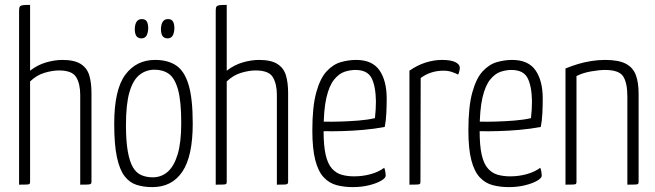

<svg xmlns="http://www.w3.org/2000/svg" viewBox="-20 -755 2680 785"><path d="M58 0V-712Q58 -724 61.5 -728.5Q65 -733 75 -734Q85 -735 103 -735V-466Q134 -490 169 -500Q204 -510 235 -510Q284 -510 310 -493.5Q336 -477 345 -447Q354 -417 354 -375V-12Q354 -6 351.5 -3.5Q349 -1 339.5 -0.5Q330 0 308 0V-367Q308 -412 291.5 -439.5Q275 -467 221 -467Q195 -467 162.5 -457.5Q130 -448 103 -422V-12Q103 -6 101 -3.5Q99 -1 90 -0.5Q81 0 58 0Z M603 10Q568 10 539 1Q510 -8 489.5 -34.5Q469 -61 458 -112.5Q447 -164 447 -249Q447 -388 492 -449Q537 -510 614 -510Q666 -510 700 -487.5Q734 -465 751 -408.5Q768 -352 768 -250Q768 -116 725.5 -53Q683 10 603 10ZM604 -30Q640 -30 666 -53Q692 -76 706.5 -124.5Q721 -173 721 -252Q721 -341 708 -388Q695 -435 671 -452.5Q647 -470 612 -470Q577 -470 550.5 -449Q524 -428 509.5 -379Q495 -330 495 -244Q495 -178 502.5 -136Q510 -94 523.5 -71Q537 -48 558 -39Q579 -30 604 -30ZM557 -598Q543 -599 537 -608.5Q531 -618 531 -638Q532 -657 539 -667Q546 -677 560 -677Q574 -677 580 -667.5Q586 -658 586 -638Q585 -619 578.5 -608.5Q572 -598 557 -598ZM664 -598Q650 -599 644 -608.5Q638 -618 638 -638Q639 -657 646 -667Q653 -677 667 -677Q681 -677 687 -667.5Q693 -658 693 -638Q692 -619 685.5 -608.5Q679 -598 664 -598Z M862 0V-712Q862 -724 865.5 -728.5Q869 -733 879 -734Q889 -735 907 -735V-466Q938 -490 973 -500Q1008 -510 1039 -510Q1088 -510 1114 -493.5Q1140 -477 1149 -447Q1158 -417 1158 -375V-12Q1158 -6 1155.5 -3.5Q1153 -1 1143.5 -0.5Q1134 0 1112 0V-367Q1112 -412 1095.5 -439.5Q1079 -467 1025 -467Q999 -467 966.5 -457.5Q934 -448 907 -422V-12Q907 -6 905 -3.5Q903 -1 894 -0.5Q885 0 862 0Z M1422 10Q1387 10 1356.5 2Q1326 -6 1303.5 -30Q1281 -54 1269 -100.5Q1257 -147 1257 -222Q1257 -319 1273 -377Q1289 -435 1315.5 -463.5Q1342 -492 1373.5 -501Q1405 -510 1436 -510Q1502 -510 1531.5 -467.5Q1561 -425 1561 -352Q1561 -322 1559.5 -291.5Q1558 -261 1553 -236Q1511 -228 1465 -224Q1419 -220 1378.5 -219Q1338 -218 1312.5 -218.5Q1287 -219 1287 -219V-258Q1287 -258 1311 -257.5Q1335 -257 1370.5 -258Q1406 -259 1444.5 -262Q1483 -265 1513 -272Q1515 -291 1516 -308Q1517 -325 1517 -341Q1516 -403 1499 -436Q1482 -469 1433 -469Q1411 -469 1388.5 -461.5Q1366 -454 1346 -429.5Q1326 -405 1314.5 -355.5Q1303 -306 1303 -221Q1303 -159 1311.5 -122Q1320 -85 1337 -66Q1354 -47 1377 -40.5Q1400 -34 1428 -34Q1463 -34 1495.5 -43Q1528 -52 1551 -69Q1554 -61 1555.5 -52Q1557 -43 1557 -37Q1557 -27 1538 -16Q1519 -5 1488.5 2.5Q1458 10 1422 10Z M1654 0V-466Q1687 -489 1721 -499.5Q1755 -510 1787 -510Q1823 -510 1841.5 -501Q1860 -492 1860 -478Q1860 -472 1858 -464Q1856 -456 1853 -450Q1842 -456 1827 -461Q1812 -466 1793 -466Q1767 -466 1743.5 -458.5Q1720 -451 1700 -436L1699 -12Q1699 -6 1697 -3.5Q1695 -1 1685.5 -0.5Q1676 0 1654 0Z M2060 10Q2025 10 1994.5 2Q1964 -6 1941.5 -30Q1919 -54 1907 -100.5Q1895 -147 1895 -222Q1895 -319 1911 -377Q1927 -435 1953.5 -463.5Q1980 -492 2011.5 -501Q2043 -510 2074 -510Q2140 -510 2169.5 -467.5Q2199 -425 2199 -352Q2199 -322 2197.5 -291.5Q2196 -261 2191 -236Q2149 -228 2103 -224Q2057 -220 2016.5 -219Q1976 -218 1950.5 -218.5Q1925 -219 1925 -219V-258Q1925 -258 1949 -257.5Q1973 -257 2008.5 -258Q2044 -259 2082.5 -262Q2121 -265 2151 -272Q2153 -291 2154 -308Q2155 -325 2155 -341Q2154 -403 2137 -436Q2120 -469 2071 -469Q2049 -469 2026.5 -461.5Q2004 -454 1984 -429.5Q1964 -405 1952.5 -355.5Q1941 -306 1941 -221Q1941 -159 1949.5 -122Q1958 -85 1975 -66Q1992 -47 2015 -40.5Q2038 -34 2066 -34Q2101 -34 2133.5 -43Q2166 -52 2189 -69Q2192 -61 2193.5 -52Q2195 -43 2195 -37Q2195 -27 2176 -16Q2157 -5 2126.5 2.5Q2096 10 2060 10Z M2292 0V-475Q2316 -485 2342.5 -493Q2369 -501 2397.5 -505.5Q2426 -510 2454 -510Q2509 -510 2538.5 -494.5Q2568 -479 2579.5 -448.5Q2591 -418 2591 -371V-12Q2591 -6 2589 -3.5Q2587 -1 2577.5 -0.5Q2568 0 2545 0V-360Q2545 -416 2528 -442.5Q2511 -469 2454 -469Q2430 -469 2396 -463Q2362 -457 2337 -444V-12Q2337 -6 2335 -3.5Q2333 -1 2323.5 -0.5Q2314 0 2292 0Z"/></svg>

Font: Yanone Kaffeesatz Light
Style: Regular
Weight: 300
Designer: Yanone (Cyrillic: Daniel Pouzeot, Huerta Tipografica, and Cyreal)
Foundry: Yanone
Version: Version 2.003